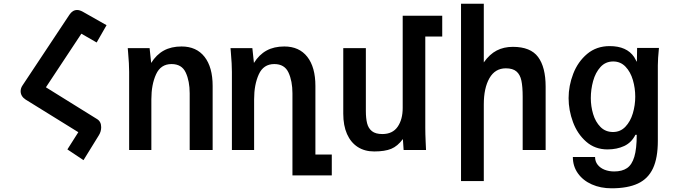

<svg xmlns="http://www.w3.org/2000/svg" viewBox="-20 -810 3640 1037"><path d="M403 -96 118 -272.5Q105 -281 98.2 -292.5Q91.5 -304 91.5 -317Q91.5 -334 101.5 -348.5L355 -730.5Q372 -756 396.5 -756Q410 -756 426.5 -747L555.5 -674L502 -580.5L419.5 -628L228 -338.5L504 -167Q526.5 -153.5 526.5 -123Q526.5 -99.5 514 -79.5L431 55L344 -3Z M672 -525.5 670 -550H788L796.5 -470Q824.5 -515 864.8 -537Q905 -559 960.5 -559Q1041 -559 1084.8 -503Q1128.5 -447 1128.5 -346V0H1004.5V-306Q1004.5 -372 983.2 -418Q962 -464 906.5 -464Q848 -464 822.8 -408.5Q797.5 -353 797.5 -274V0H677.5V-422Q677.5 -464 672 -525.5Z M1227 -525.5 1225 -550H1343L1351.5 -470Q1379.5 -515 1419.8 -537Q1460 -559 1515.5 -559Q1596 -559 1639.8 -503Q1683.5 -447 1683.5 -346V24.5H1772V137.5H1559.5V-306Q1559.5 -372 1538.2 -418Q1517 -464 1461.5 -464Q1403 -464 1377.8 -408.5Q1352.5 -353 1352.5 -274V0H1232.5V-422Q1232.5 -464 1227 -525.5Z M1834 -196V-550H1956V-211Q1956 -171 1962.8 -144Q1969.5 -117 1989 -101.5Q2008.5 -86 2045 -86Q2100.5 -86 2127.8 -125.5Q2155 -165 2155 -227V-725H2368.5V-612.5H2277V-119Q2277 -87.5 2279 -43.5Q2280 -28.5 2281 0H2160L2156 -59Q2127.5 -20.5 2093 -6.2Q2058.5 8 2001 8Q1949.5 8 1912 -16.2Q1874.5 -40.5 1854.2 -86.2Q1834 -132 1834 -196Z M2470 -790H2593V-473Q2624.5 -517.5 2662.8 -537.2Q2701 -557 2750 -557Q2845.5 -557 2886.2 -502.2Q2927 -447.5 2927 -342V0H2803V-287Q2803 -342 2796 -374.8Q2789 -407.5 2769.2 -424.2Q2749.5 -441 2712 -441Q2654 -441 2623.5 -387.8Q2593 -334.5 2593 -246V168H2470Z M3074 38H3194Q3194 62 3208 79.8Q3222 97.5 3245.5 106.8Q3269 116 3297 116Q3340 116 3366.5 98Q3393 80 3406 36.8Q3419 -6.5 3419 -82H3412Q3391 -40 3351.5 -21.5Q3312 -3 3261 -3Q3193.5 -3 3146 -44.8Q3098.5 -86.5 3074.8 -150.5Q3051 -214.5 3051 -280Q3051 -346.5 3076 -411.5Q3101 -476.5 3151.2 -518.8Q3201.5 -561 3273 -561Q3365 -561 3405 -502L3410 -493Q3413.5 -486.5 3416.8 -480.8Q3420 -475 3420 -478L3421 -551H3539Q3533 -491 3533 -457V-49Q3533 43 3506.8 99.2Q3480.5 155.5 3425.5 181.2Q3370.5 207 3283 207Q3224 207 3176.5 186Q3129 165 3101.5 126.5Q3074 88 3074 38ZM3411 -288Q3411 -334 3398.2 -377.8Q3385.5 -421.5 3358.5 -449.8Q3331.5 -478 3292 -478Q3250.5 -478 3223.2 -448Q3196 -418 3183.5 -372.5Q3171 -327 3171 -280Q3171 -236 3183.5 -194Q3196 -152 3223 -124.5Q3250 -97 3291 -97Q3330.5 -97 3357.8 -125.5Q3385 -154 3398 -198Q3411 -242 3411 -288Z"/></svg>

Font: JuliaMono
Style: Bold
Weight: 700
Monospace: yes
Designer: cormullion
Foundry: corm
Version: Version 0.055; ttfautohint (v1.8.4)